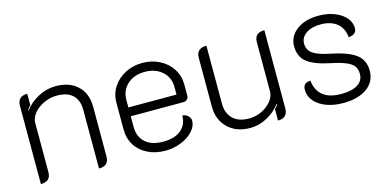

<svg xmlns="http://www.w3.org/2000/svg" viewBox="-56 -797 2218 1095"><g transform="rotate(-15 1053.5 -250.0)"><path d="M77 -452Q77 -509 135 -509V-442Q128 -435 116 -419L118 -415Q150 -457 199.5 -483Q249 -509 301 -509Q384 -509 431.5 -463.5Q479 -418 479 -340V-46Q479 9 420 9V-338Q420 -394 388.5 -424.5Q357 -455 295 -455Q255 -455 218 -438Q181 -421 158.5 -393.5Q136 -366 136 -336V-46Q136 9 77 9Z M613 -169V-328Q613 -379 639.5 -420Q666 -461 712 -485Q758 -509 814 -509Q869 -509 915 -485.5Q961 -462 987.5 -420.5Q1014 -379 1014 -329V-260Q1014 -249 1005 -240.5Q996 -232 985 -232H672V-170Q672 -111 709 -77.5Q746 -44 814 -44Q882 -44 919.5 -75Q957 -106 957 -160Q975 -160 989.5 -147Q1004 -134 1004 -117Q1004 -85 977 -55.5Q950 -26 906.5 -8.5Q863 9 814 9Q755 9 709.5 -13.5Q664 -36 638.5 -76.5Q613 -117 613 -169ZM956 -284V-329Q956 -385 916.5 -420.5Q877 -456 814 -456Q751 -456 711.5 -420.5Q672 -385 672 -329V-284Z M1535 -48Q1535 9 1477 9V-58Q1484 -65 1496 -81L1494 -85Q1461 -42 1413.5 -16.5Q1366 9 1315 9Q1232 9 1182.5 -39.5Q1133 -88 1133 -166V-454Q1133 -509 1193 -509V-167Q1193 -110 1226.5 -77.5Q1260 -45 1322 -45Q1361 -45 1396.5 -62Q1432 -79 1454 -106.5Q1476 -134 1476 -164V-454Q1476 -509 1535 -509Z M1670 -121Q1670 -162 1714 -163Q1728 -44 1865 -44Q1928 -44 1962.5 -65.5Q1997 -87 1997 -128Q1997 -156 1983.5 -174Q1970 -192 1938.5 -205Q1907 -218 1849 -230Q1757 -249 1716 -282Q1675 -315 1675 -376Q1675 -435 1725 -472Q1775 -509 1853 -509Q1928 -509 1981 -476Q2034 -443 2037 -390Q2038 -370 2025.5 -358.5Q2013 -347 1989 -346Q1985 -399 1949.5 -428.5Q1914 -458 1853 -458Q1800 -458 1767 -435.5Q1734 -413 1734 -376Q1734 -339 1762.5 -318Q1791 -297 1860 -283Q1966 -262 2011 -227.5Q2056 -193 2056 -131Q2056 -66 2004 -28.5Q1952 9 1863 9Q1808 9 1764 -7.5Q1720 -24 1695 -53.5Q1670 -83 1670 -121Z"/></g></svg>

Font: K2D ExtraLight
Style: Regular
Weight: 275
Designer: Katatrad Aksorn Co.,Ltd.
Foundry: Cadson Demak Co.,Ltd.
Version: Version 1.000; ttfautohint (v1.6)